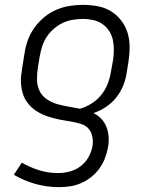

<svg xmlns="http://www.w3.org/2000/svg" viewBox="-20 -548 640 791"><path d="M223 223Q172 223 125 209.5Q78 196 37 172L70 122Q102 141 140 153Q178 165 219 165Q242 165 266 159Q290 153 311 137.5Q332 122 344.5 99.5Q357 77 361 54Q364 35 360.5 16Q357 -3 346 -16.5Q335 -30 317.5 -36Q300 -42 281.5 -45.5Q263 -49 244.5 -52Q226 -55 207.5 -59.5Q189 -64 172 -70Q155 -76 139 -85Q123 -94 110 -106Q97 -118 87.5 -133Q78 -148 73 -165.5Q68 -183 66.5 -202Q65 -221 67.5 -240Q70 -259 73 -278L81 -328Q85 -355 94.5 -382Q104 -409 121.5 -433.5Q139 -458 162 -477Q185 -496 211.5 -507.5Q238 -519 266 -523.5Q294 -528 321 -528Q352 -528 382 -522.5Q412 -517 436.5 -502Q461 -487 479 -464Q497 -441 505.5 -413Q514 -385 514 -354Q514 -323 509 -292L501 -243Q497 -217 486 -191.5Q475 -166 457 -144Q439 -122 415 -106.5Q391 -91 365 -82Q384 -73 397.5 -58.5Q411 -44 418.5 -25Q426 -6 427.5 15.5Q429 37 425 59Q421 81 412.5 103.5Q404 126 389.5 146Q375 166 355.5 181.5Q336 197 314 206.5Q292 216 269 219.5Q246 223 223 223ZM309 -100Q334 -107 357 -121.5Q380 -136 397 -157Q414 -178 423.5 -202.5Q433 -227 437 -252L446 -302Q449 -323 449 -344.5Q449 -366 444.5 -385.5Q440 -405 428.5 -422Q417 -439 400.5 -450Q384 -461 363.5 -465.5Q343 -470 322 -470Q301 -470 280 -466.5Q259 -463 239.5 -454Q220 -445 202.5 -430Q185 -415 173 -397Q161 -379 154.5 -359Q148 -339 144 -318L136 -269Q132 -244 132.5 -219Q133 -194 143 -173.5Q153 -153 172.5 -139.5Q192 -126 214.5 -119.5Q237 -113 261 -109Q285 -105 309 -100Z"/></svg>

Font: Iosevka Light Extended Oblique
Style: Regular
Weight: 300
Width: 7
Italic angle: -9°
Monospace: yes
Designer: Belleve Invis
Foundry: Belleve Invis
Version: Version 32.5.0; ttfautohint (v1.8.4)